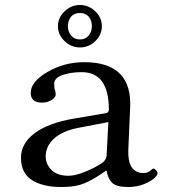

<svg xmlns="http://www.w3.org/2000/svg" viewBox="-20 -739 680 769"><path d="M414 -250 294 -227Q231 -215 197 -184.5Q163 -154 163 -112Q163 -82 186 -58.5Q209 -35 255 -35Q281 -35 319.5 -50.5Q358 -66 387 -85Q406 -98 407 -116ZM407 -55H404L376 -36Q332 -8 301.5 1Q271 10 225 10Q151 10 107.5 -18Q64 -46 64 -107Q64 -164 118 -205Q172 -246 276 -264L406 -286Q416 -289 416 -300Q416 -450 307 -450Q264 -450 230.5 -438.5Q197 -427 197 -403Q197 -387 199 -381Q203 -373 203 -360Q203 -349 186.5 -338.5Q170 -328 148 -328Q103 -328 103 -367Q103 -412 170.5 -451Q238 -490 317 -490Q513 -490 501 -302L494 -141Q490 -46 555 -46Q571 -46 581.5 -55Q592 -64 594 -64Q599 -64 605 -57.5Q611 -51 611 -45Q611 -38 598 -25.5Q585 -13 556.5 -1.5Q528 10 493 10Q446 10 429 -7Q412 -24 407 -55ZM300 -687Q277 -687 264.5 -672Q252 -657 252 -634Q252 -612 265 -596.5Q278 -581 300 -581Q322 -581 335 -596.5Q348 -612 348 -634Q348 -658 335 -672.5Q322 -687 300 -687ZM388 -634Q388 -600 362 -574.5Q336 -549 300 -549Q265 -549 238.5 -574.5Q212 -600 212 -634Q212 -668 238.5 -693.5Q265 -719 300 -719Q335 -719 361.5 -694Q388 -669 388 -634Z"/></svg>

Font: Linux Libertine Mono O
Style: Mono
Weight: 400
Designer: Philipp H. Poll
Foundry: Philipp H. Poll
Version: Version 5.1.7